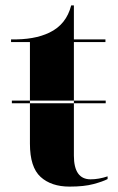

<svg xmlns="http://www.w3.org/2000/svg" viewBox="-20 -682 438 712"><path d="M24 -299V-309H372V-299ZM238 10Q292 10 327 0.5Q362 -9 379 -18V-28Q346 -17 316 -17Q254 -17 254 -105V-526H371V-536H254V-662H244Q226 -591 163 -561Q107 -534 21 -536V-526H91V-149Q91 -62 130.5 -26Q170 10 238 10Z"/></svg>

Font: Noto Serif Display SemiCondensed Extra
Style: Regular
Weight: 800
Width: 4
Designer: Monotype Design Team
Foundry: Monotype Imaging Inc.
Version: Version 1.900